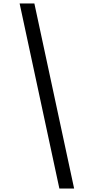

<svg xmlns="http://www.w3.org/2000/svg" viewBox="-20 -918 540 1106"><path d="M322 168 93 -898H178L407 168Z"/></svg>

Font: Iosevka SS08
Style: Italic
Weight: 400
Italic angle: -10°
Monospace: yes
Designer: Belleve Invis
Foundry: Belleve Invis
Version: 2.1.0; ttfautohint (v1.8.2)